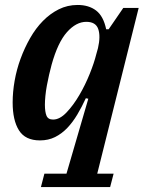

<svg xmlns="http://www.w3.org/2000/svg" viewBox="-20 -554 594 774"><path d="M159 146H248L336 -156L326 -158Q310 -123 291.5 -92Q273 -61 251 -38Q229 -15 202 -1.5Q175 12 141 12Q82 12 56.5 -28.5Q31 -69 31 -141Q31 -183 39 -228.5Q47 -274 63 -317.5Q79 -361 101.5 -400.5Q124 -440 153 -469.5Q182 -499 217 -516.5Q252 -534 293 -534Q338 -534 367.5 -511.5Q397 -489 408 -436H418L477 -522H539L372 146H438L424 200H145ZM194 -72Q221 -72 248.5 -101Q276 -130 300 -171Q324 -212 342 -257Q360 -302 368 -335L375 -360Q386 -408 376 -437Q366 -466 328 -466Q287 -466 250 -424.5Q213 -383 188 -293Q183 -275 178 -253Q173 -231 169 -209.5Q165 -188 163 -167.5Q161 -147 161 -132Q161 -103 167.5 -87.5Q174 -72 194 -72Z"/></svg>

Font: IBM Plex Serif SemiBold
Style: Italic
Weight: 600
Italic angle: -14°
Designer: Mike Abbink, Paul van der Laan, Pieter van Rosmalen
Foundry: Bold Monday
Version: Version 2.5